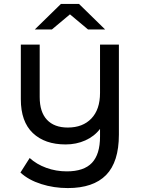

<svg xmlns="http://www.w3.org/2000/svg" viewBox="-20 -757 717 977"><path d="M585 -530H489V-284C489 -228 474.3 -184.7 445 -154C415.7 -123.3 375.7 -108 325 -108C279 -108 243.7 -121.2 219 -147.5C194.3 -173.8 182 -212.3 182 -263V-530H86V-252C86 -176 106.3 -118.7 147 -80C187.7 -41.3 243.3 -22 314 -22C350 -22 383.3 -28.8 414 -42.5C444.7 -56.2 469.7 -75.7 489 -101V-62C489 -2 475.3 42.5 448 71.5C420.7 100.5 378 115 320 115C283.3 115 248.5 109 215.5 97C182.5 85 154.3 68.3 131 47L84 121C111.3 146.3 146.5 165.8 189.5 179.5C232.5 193.2 277.7 200 325 200C411.7 200 476.7 177.8 520 133.5C563.3 89.2 585 20.7 585 -72ZM428 -607H515L382 -737H290L157 -607H244L336 -684Z"/></svg>

Font: ICO Headline
Style: Regular
Weight: 500
Designer: Julieta Ulanovsky
Foundry: Julieta Ulanovsky
Version: Version 7.200